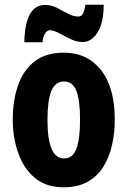

<svg xmlns="http://www.w3.org/2000/svg" viewBox="-20 -783 541 813"><path d="M466 -276Q466 -221 454.5 -169.5Q443 -118 418 -77.5Q393 -37 351.5 -13.5Q310 10 249 10Q175 10 127.5 -30Q80 -70 57 -135.5Q34 -201 34 -276Q34 -358 56.5 -422Q79 -486 126.5 -523Q174 -560 251 -560Q349 -560 407.5 -486.5Q466 -413 466 -276ZM181 -275Q181 -112 251 -112Q288 -112 303.5 -153Q319 -194 319 -276Q319 -358 303.5 -398Q288 -438 251 -438Q214 -438 197.5 -398Q181 -358 181 -275ZM83 -604Q83 -628 86.5 -655Q90 -682 99 -706.5Q108 -731 125.5 -746.5Q143 -762 171 -762Q198 -762 222 -749.5Q246 -737 268 -725Q290 -713 312 -713Q325 -713 331.5 -726Q338 -739 342 -763H419Q419 -686 393 -645.5Q367 -605 330 -605Q305 -605 279 -617.5Q253 -630 230 -642.5Q207 -655 191 -655Q181 -655 172 -643Q163 -631 160 -604Z"/></svg>

Font: Noto Sans Lao Looped ExtraCondensed ExtraBold
Style: Regular
Weight: 800
Width: 2
Designer: Mark Frömberg, Ben Mitchell
Foundry: The Fontpad Ltd
Version: Version 1.002; ttfautohint (v1.8.4.7-5d5b)